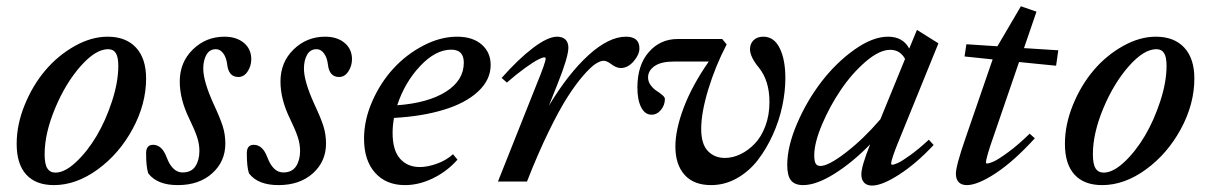

<svg xmlns="http://www.w3.org/2000/svg" viewBox="-20 -574 3811 607"><path d="M150.4 11.2Q93.3 11.2 63 -22Q32.7 -55.2 32.7 -119.1Q32.7 -180.2 58.1 -242.4Q83.5 -304.7 123.5 -351.8Q163.6 -398.9 216.3 -428.5Q269 -458 320.3 -458Q377.9 -458 409.9 -423.6Q441.9 -389.2 441.9 -325.7Q441.9 -245.1 399.4 -166.5Q356.9 -87.9 288.8 -38.3Q220.7 11.2 150.4 11.2ZM155.3 -28.3Q184.6 -28.3 220.2 -61.5Q255.9 -94.7 285.2 -144Q314.5 -193.4 334.2 -254.2Q354 -314.9 354 -365.7Q354 -393.6 346.2 -406Q338.4 -418.5 321.8 -418.5Q282.2 -418.5 234.6 -364.5Q187 -310.5 154.1 -231.4Q121.1 -152.3 121.1 -86.4Q121.1 -55.2 129.6 -41.7Q138.2 -28.3 155.3 -28.3Z M542 11.2Q477.1 11.2 448.7 -25.9Q441.9 -45.9 441.9 -89.4Q441.9 -116.2 463.9 -116.2Q492.2 -116.2 506.8 -76.7Q524.9 -28.8 557.1 -28.8Q585 -28.8 597.7 -48.3Q610.4 -67.9 610.4 -96.7Q610.4 -119.1 602.8 -141.6Q595.2 -164.1 578.6 -198.2Q548.3 -259.8 548.3 -316.4Q548.3 -377.4 589.8 -417.7Q631.3 -458 689.5 -458Q727.5 -458 751 -438.5Q774.4 -418.9 774.4 -386.7Q774.4 -365.7 762.9 -348.1Q751.5 -330.6 733.4 -330.6Q702.6 -330.6 698.2 -370.6Q695.8 -391.6 686 -405Q676.3 -418.5 662.6 -418.5Q642.6 -418.5 632.6 -400.9Q622.6 -383.3 622.6 -356.9Q622.6 -317.4 655.3 -245.1Q674.8 -203.6 683.6 -176.8Q692.4 -149.9 692.4 -120.1Q692.4 -63.5 650.9 -26.1Q609.4 11.2 542 11.2Z M860.4 11.2Q795.4 11.2 767.1 -25.9Q760.3 -45.9 760.3 -89.4Q760.3 -116.2 782.2 -116.2Q810.5 -116.2 825.2 -76.7Q843.3 -28.8 875.5 -28.8Q903.3 -28.8 916 -48.3Q928.7 -67.9 928.7 -96.7Q928.7 -119.1 921.1 -141.6Q913.6 -164.1 897 -198.2Q866.7 -259.8 866.7 -316.4Q866.7 -377.4 908.2 -417.7Q949.7 -458 1007.8 -458Q1045.9 -458 1069.3 -438.5Q1092.8 -418.9 1092.8 -386.7Q1092.8 -365.7 1081.3 -348.1Q1069.8 -330.6 1051.8 -330.6Q1021 -330.6 1016.6 -370.6Q1014.2 -391.6 1004.4 -405Q994.6 -418.5 981 -418.5Q960.9 -418.5 950.9 -400.9Q940.9 -383.3 940.9 -356.9Q940.9 -317.4 973.6 -245.1Q993.2 -203.6 1002 -176.8Q1010.7 -149.9 1010.7 -120.1Q1010.7 -63.5 969.2 -26.1Q927.7 11.2 860.4 11.2Z M1260.3 11.2Q1200.7 11.2 1165.8 -27.8Q1130.9 -66.9 1130.9 -135.7Q1130.9 -194.3 1156.7 -253.4Q1182.6 -312.5 1223.6 -357.2Q1264.6 -401.9 1318.4 -429.9Q1372.1 -458 1425.3 -458Q1474.1 -458 1502.7 -433.3Q1531.2 -408.7 1531.2 -368.7Q1531.2 -321.8 1491.7 -284.9Q1452.1 -248 1383.3 -227.1Q1314.5 -206.1 1225.6 -201.2Q1221.2 -177.7 1221.2 -153.8Q1221.2 -99.1 1244.6 -72.5Q1268.1 -45.9 1307.1 -45.9Q1331.5 -45.9 1361.1 -56.4Q1390.6 -66.9 1412.1 -86.4L1426.3 -69.3Q1393.6 -32.2 1349.1 -10.5Q1304.7 11.2 1260.3 11.2ZM1406.7 -417Q1356.9 -417 1308.1 -365Q1259.3 -313 1235.8 -241.2Q1333.5 -248.5 1389.9 -284.2Q1446.3 -319.8 1446.3 -376Q1446.3 -417 1406.7 -417Z M1554.2 0 1676.8 -308.1Q1705.1 -377 1705.1 -389.2Q1705.1 -392.6 1700.2 -392.6Q1694.8 -392.6 1680.9 -385.5Q1667 -378.4 1640.4 -359.4Q1613.8 -340.3 1582.5 -313L1565.9 -327.6Q1618.2 -386.7 1665 -422.4Q1711.9 -458 1741.2 -458Q1758.3 -458 1767.6 -449Q1776.9 -439.9 1776.9 -423.3Q1776.9 -394 1742.7 -308.6L1715.3 -239.7Q1776.4 -341.3 1840.6 -399.7Q1904.8 -458 1959 -458Q2001.5 -458 2001.5 -420.9Q2001.5 -401.4 1983.2 -380.1Q1964.8 -358.9 1942.4 -358.9Q1927.7 -358.9 1909.2 -373.5Q1897.9 -381.8 1887.7 -381.8Q1877.9 -381.8 1862.8 -372.1Q1847.7 -362.3 1824 -335.2Q1800.3 -308.1 1774.2 -267.3Q1748 -226.6 1714.1 -157Q1680.2 -87.4 1646 0Z M2228 11.2Q2173.3 11.2 2144.3 -21.2Q2115.2 -53.7 2115.2 -110.8Q2115.2 -164.1 2141.6 -233.9Q2168 -303.7 2220.7 -379.4H2109.9Q2069.8 -379.4 2049.3 -365Q2028.8 -350.6 2028.8 -329.1Q2028.8 -315.9 2037.1 -304.7Q2045.4 -293.5 2055.4 -287.1Q2065.4 -280.8 2073.7 -273.7Q2082 -266.6 2082 -261.2Q2082 -241.7 2069.6 -226.6Q2057.1 -211.4 2040 -211.4Q2019 -211.4 2007.1 -234.6Q1995.1 -257.8 1995.1 -297.4Q1995.1 -368.2 2031.2 -409.4Q2067.4 -450.7 2122.6 -450.7H2263.2L2277.3 -433.6Q2241.7 -365.2 2219.2 -291.5Q2196.8 -217.8 2196.8 -166.5Q2196.8 -118.7 2217.8 -96.7Q2238.8 -74.7 2271.5 -74.7Q2296.4 -74.7 2320.8 -86.4Q2345.2 -98.1 2366 -119.6Q2386.7 -141.1 2399.7 -175.5Q2412.6 -210 2412.6 -251.5Q2412.6 -318.4 2379.4 -359.9Q2351.1 -394 2351.1 -418.5Q2351.1 -436 2362.5 -447Q2374 -458 2393.1 -458Q2427.2 -458 2445.1 -421.6Q2462.9 -385.3 2462.9 -327.1Q2462.9 -284.7 2453.1 -238.5Q2443.4 -192.4 2423.1 -147.7Q2402.8 -103 2375.5 -67.6Q2348.1 -32.2 2309.8 -10.5Q2271.5 11.2 2228 11.2Z M2519 11.2Q2492.7 11.2 2480.7 -3.7Q2468.8 -18.6 2468.8 -52.2Q2468.8 -110.8 2499.8 -183.1Q2530.8 -255.4 2577.1 -315.7Q2623.5 -376 2681.2 -417Q2738.8 -458 2787.6 -458Q2834.5 -458 2854.5 -420.4L2878.9 -479.5L2946.8 -437L2824.7 -136.7Q2797.4 -70.8 2797.4 -57.1Q2797.4 -53.2 2800.3 -53.2Q2806.6 -53.2 2819.3 -59.1Q2832 -64.9 2858.4 -84Q2884.8 -103 2916.5 -132.3L2931.6 -115.7Q2876.5 -56.6 2822.5 -22Q2768.6 12.7 2736.8 12.7Q2720.7 12.7 2711.9 3.4Q2703.1 -5.9 2703.1 -22.9Q2703.1 -48.3 2731 -117.7Q2675.8 -61 2618.4 -24.9Q2561 11.2 2519 11.2ZM2554.2 -83Q2554.2 -64.9 2558.6 -57.1Q2563 -49.3 2573.7 -49.3Q2599.1 -49.3 2654.5 -92Q2710 -134.8 2763.2 -196.8L2841.3 -387.7Q2825.7 -416.5 2794.4 -416.5Q2760.3 -416.5 2716.8 -379.2Q2673.3 -341.8 2638.2 -289.8Q2603 -237.8 2578.6 -179.9Q2554.2 -122.1 2554.2 -83Z M3036.6 11.2Q3020 11.2 3011 2Q3002 -7.3 3002 -24.9Q3002 -49.8 3033.2 -139.6L3118.2 -386.2L3029.3 -395.5L3035.2 -434.1L3133.3 -427.7L3207.5 -554.2L3256.8 -537.1L3217.3 -421.9L3325.7 -415L3318.8 -366.2L3201.7 -377.9L3120.6 -141.6Q3097.2 -75.2 3097.2 -60.5Q3097.2 -57.1 3100.6 -57.1Q3107.4 -57.1 3122.1 -63.7Q3136.7 -70.3 3168 -93.3Q3199.2 -116.2 3235.4 -151.4L3251.5 -136.7Q3185.1 -64 3127.9 -26.4Q3070.8 11.2 3036.6 11.2Z M3464.4 11.2Q3407.2 11.2 3377 -22Q3346.7 -55.2 3346.7 -119.1Q3346.7 -180.2 3372.1 -242.4Q3397.5 -304.7 3437.5 -351.8Q3477.5 -398.9 3530.3 -428.5Q3583 -458 3634.3 -458Q3691.9 -458 3723.9 -423.6Q3755.9 -389.2 3755.9 -325.7Q3755.9 -245.1 3713.4 -166.5Q3670.9 -87.9 3602.8 -38.3Q3534.7 11.2 3464.4 11.2ZM3469.2 -28.3Q3498.5 -28.3 3534.2 -61.5Q3569.8 -94.7 3599.1 -144Q3628.4 -193.4 3648.2 -254.2Q3668 -314.9 3668 -365.7Q3668 -393.6 3660.2 -406Q3652.3 -418.5 3635.7 -418.5Q3596.2 -418.5 3548.6 -364.5Q3501 -310.5 3468 -231.4Q3435.1 -152.3 3435.1 -86.4Q3435.1 -55.2 3443.6 -41.7Q3452.1 -28.3 3469.2 -28.3Z"/></svg>

Font: Elstob 8pt Medium
Style: Italic
Weight: 500
Italic angle: -20°
Designer: Peter S. Baker
Version: Version 1.015